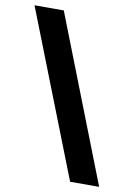

<svg xmlns="http://www.w3.org/2000/svg" viewBox="-84 -786 583 839"><g transform="rotate(10 208.0 -366.0)"><path d="M416 0Q344.7 -182.6 129.9 -732.4Q97.7 -732.4 0 -732.4Q71.3 -548.8 287.1 0Q319.3 0 416 0Z"/></g></svg>

Font: BM-Biotif
Style: Bold
Weight: 400
Designer: Deni Anggara
Version: Version 1.000;PS 001.000;hotconv 1.0.88;makeotf.lib2.5.64776